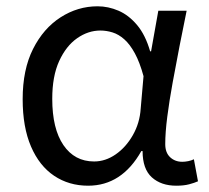

<svg xmlns="http://www.w3.org/2000/svg" viewBox="-20 -577 665 610"><path d="M260 13Q199 13 152 -18.5Q105 -50 78.5 -111.5Q52 -173 52 -262Q52 -356 85 -421.5Q118 -487 172.5 -522Q227 -557 290 -557Q324 -557 356.5 -543Q389 -529 415.5 -497.5Q442 -466 457 -414H460L483 -543H573Q562 -490 550.5 -431Q539 -372 528.5 -314.5Q518 -257 511.5 -206.5Q505 -156 505 -119Q505 -92 520.5 -77.5Q536 -63 559 -63Q568 -63 578 -65Q588 -67 596 -71L609 -1Q598 4 581 8.5Q564 13 540 13Q492 13 462.5 -13.5Q433 -40 433 -97H429Q367 13 260 13ZM279 -64Q315 -64 347.5 -86.5Q380 -109 402 -147.5Q424 -186 427 -232L436 -335Q424 -379 408.5 -407.5Q393 -436 375 -452Q357 -468 337.5 -474Q318 -480 299 -480Q260 -480 225 -455.5Q190 -431 168 -383Q146 -335 146 -263Q146 -168 181.5 -116Q217 -64 279 -64Z"/></svg>

Font: hex115
Style: Regular
Weight: 400
Designer: Monotype Design Team
Foundry: Monotype Imaging Inc.
Version: Version 2.013